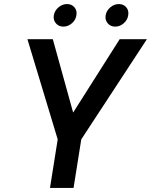

<svg xmlns="http://www.w3.org/2000/svg" viewBox="-20 -925 743 945"><path d="M611 -850Q608 -827 589 -810.5Q570 -794 547 -794Q524 -794 510 -810.5Q496 -827 500 -850Q504 -873 523 -889Q542 -905 565 -905Q588 -905 601.5 -889Q615 -873 611 -850ZM356 -850Q353 -827 334 -810.5Q315 -794 292 -794Q269 -794 255 -810.5Q241 -827 245 -850Q249 -873 268 -889Q287 -905 310 -905Q333 -905 346.5 -889Q360 -873 356 -850ZM115 -732H240L340 -371L569 -732H703L380 -239L342 0H226L264 -239Z"/></svg>

Font: Exo
Style: Demi Bold Italic
Weight: 600
Designer: Natanael Gama
Version: Version 1